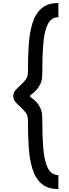

<svg xmlns="http://www.w3.org/2000/svg" viewBox="-20 -861 463 1280"><path d="M369.1 399.4V305.7Q323.2 305.7 299.8 261.2Q276.4 216.8 269 131.8Q261.7 46.9 261.7 -74.2Q261.7 -114.3 249 -140.6Q236.3 -167 220.2 -183.1Q204.1 -199.2 191.9 -207.5Q179.7 -215.8 179.7 -220.7Q179.7 -224.6 191.9 -233.4Q204.1 -242.2 220.2 -258.8Q236.3 -275.4 249 -301.3Q261.7 -327.1 261.7 -366.2Q261.7 -488.3 269 -573.2Q276.4 -658.2 299.8 -702.1Q323.2 -746.1 369.1 -746.1V-840.8Q297.9 -840.8 256.8 -805.2Q215.8 -769.5 196.3 -706.1Q176.8 -642.6 171.4 -559.1Q166 -475.6 166 -379.9Q166 -350.6 150.9 -330.1Q135.7 -309.6 116.7 -293Q97.7 -276.4 83 -259.8Q68.4 -243.2 68.4 -220.7Q68.4 -198.2 83 -181.2Q97.7 -164.1 116.7 -147.5Q135.7 -130.9 150.9 -110.8Q166 -90.8 166 -61.5Q166 34.2 171.4 118.2Q176.8 202.1 196.3 265.1Q215.8 328.1 256.8 363.8Q297.9 399.4 369.1 399.4Z"/></svg>

Font: Namkio Khamti
Style: Bold
Weight: 700
Designer: Debbi Hosken
Foundry: SIL International
Version: Version 3.917